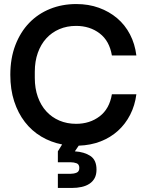

<svg xmlns="http://www.w3.org/2000/svg" viewBox="-20 -710 721 949"><path d="M31 -340Q31 -422 56 -487Q81 -552 124.5 -597Q168 -642 227.5 -666Q287 -690 357 -690Q418 -690 469 -671.5Q520 -653 559 -620Q598 -587 622.5 -540Q647 -493 654 -436H533Q521 -508 472.5 -545Q424 -582 356 -582Q311 -582 273.5 -566Q236 -550 209 -520.5Q182 -491 167 -449Q152 -407 152 -355V-325Q152 -273 167 -231Q182 -189 209 -159.5Q236 -130 273.5 -114Q311 -98 356 -98Q424 -98 472.5 -135Q521 -172 533 -244H654Q647 -189 623.5 -143Q600 -97 563 -63.5Q526 -30 477 -11Q428 8 369 10L350 38Q397 41 427 61Q457 81 457 128Q457 153 448 170Q439 187 422.5 198Q406 209 383.5 214Q361 219 335 219H266V149H329Q345 149 358.5 143.5Q372 138 372 120Q372 102 358.5 97Q345 92 329 92H266V38L287 4Q231 -7 184 -35Q137 -63 103 -107Q69 -151 50 -209.5Q31 -268 31 -340Z"/></svg>

Font: CyStack Display SemiBold
Style: Regular
Weight: 600
Designer: Weizhong Zhang
Foundry: 本地遙控
Version: Version 1.000;Glyphs 3.1.2 (3151)